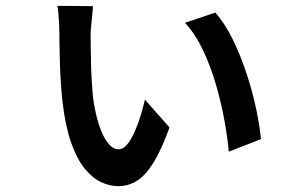

<svg xmlns="http://www.w3.org/2000/svg" viewBox="-20 -599 1040 657"><path d="M298 -578Q298 -570 296 -550.5Q294 -531 292 -511.5Q290 -492 290 -483Q290 -467 290.5 -439.5Q291 -412 291.5 -381Q292 -350 294 -320Q296 -290 298 -268Q305 -215 318 -174Q331 -133 348.5 -110.5Q366 -88 386 -88Q401 -88 414.5 -104Q428 -120 440 -146.5Q452 -173 461 -202.5Q470 -232 476 -258L560 -163Q522 -57 481.5 -9.5Q441 38 385 38Q355 38 325.5 24Q296 10 269.5 -22.5Q243 -55 223.5 -110.5Q204 -166 194 -249Q191 -276 188.5 -311.5Q186 -347 185 -383.5Q184 -420 183.5 -449.5Q183 -479 183 -495Q183 -506 182 -523Q181 -540 179.5 -556.5Q178 -573 176 -579ZM717 -556Q751 -517 778 -461Q805 -405 825 -343.5Q845 -282 857 -224Q869 -166 873 -123L763 -80Q759 -125 748.5 -184Q738 -243 720 -306Q702 -369 675.5 -425.5Q649 -482 613 -521Z"/></svg>

Font: Noto Sans TC SemiBold
Style: Regular
Weight: 600
Designer: Ryoko NISHIZUKA  (kana, bopomofo & ideographs); Paul D. Hunt (Latin, Greek & Cyrillic); Sandoll Communications , Soo-you
Foundry: Adobe
Version: Version 2.004-H2;hotconv 1.0.118;makeotfexe 2.5.65603